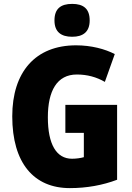

<svg xmlns="http://www.w3.org/2000/svg" viewBox="-20 -957 677 987"><path d="M351 -937C292 -937 260 -912 260 -852C260 -793 294 -768 351 -768C407 -768 441 -793 441 -852C441 -912 409 -937 351 -937ZM316 -418V-274H411V-149C394 -144 370 -141 350 -141C270 -141 226 -215 226 -354C226 -490 273 -574 375 -574C428 -574 476 -561 519 -536L570 -679C520 -705 449 -724 371 -724C162 -724 43 -587 43 -359C43 -119 154 10 339 10C426 10 508 -5 582 -33V-418Z"/></svg>

Font: Noto Sans Arabic UI Cn Bk
Style: Regular
Weight: 900
Width: 3
Designer: Monotype Design Team, Nadine Chahine and Nizar Qandah
Foundry: Monotype Imaging Inc.
Version: Version 2.010